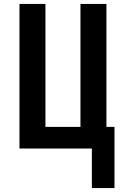

<svg xmlns="http://www.w3.org/2000/svg" viewBox="-20 -755 640 976"><path d="M447 201V0H79V-735H211V-110H389V-735H521V-110H562V201Z"/></svg>

Font: Iosevka SS04 XBd Ex
Style: Regular
Weight: 800
Width: 7
Monospace: yes
Designer: Belleve Invis
Foundry: Belleve Invis
Version: Version 19.0.0; ttfautohint (v1.8.4)